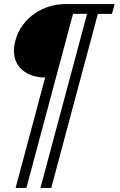

<svg xmlns="http://www.w3.org/2000/svg" viewBox="-20 -736 595 955"><path d="M306.6 -715.8H549.8L537.1 -667H466.8L234.9 198.7H181.2L413.1 -667H343.3L111.3 198.7H57.6L204.6 -350.6Q171.9 -350.6 143.6 -359.4Q115.2 -368.2 94.2 -385Q73.2 -401.9 61.3 -426.5Q49.3 -451.2 49.3 -483.4Q49.3 -506.8 56.6 -534.2Q68.4 -578.1 93.8 -612.1Q119.1 -646 153.1 -669.2Q187 -692.4 226.6 -704.1Q266.1 -715.8 306.6 -715.8Z"/></svg>

Font: Arian AMU Serif
Style: Italic
Weight: 400
Italic angle: -15°
Designer: Ruben Hakobyan (Tarumian)
Foundry: Ruben Hakobyan (Tarumian)
Version: Version 1.002